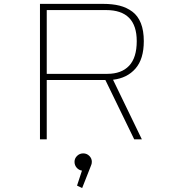

<svg xmlns="http://www.w3.org/2000/svg" viewBox="-20 -720 890 992"><path d="M673.5 0 524.5 -306.5H221.5V0H186.5V-700H512.5Q561 -700 597.8 -690.8Q634.5 -681.5 663.5 -660Q692.5 -638.5 707.8 -600.2Q723 -562 723 -507.5Q723 -415 680 -365.8Q637 -316.5 564 -308L713 0ZM221.5 -668V-338.5H535Q607.5 -338.5 647 -380.2Q686.5 -422 686.5 -507.5Q686.5 -668 528 -668ZM454.5 116Q454.5 127 450 136L404.5 251.5L378 239L403.5 161.5Q387 159 376 146.2Q365 133.5 365 116Q365 98.5 378.2 85.5Q391.5 72.5 410 72.5Q428.5 72.5 441.5 85.5Q454.5 98.5 454.5 116Z"/></svg>

Font: League Mono Wide Thin
Style: Regular
Weight: 100
Width: 8
Designer: Tyler Finck
Foundry: The League of Moveable Type / Tyler Finck
Version: Version 2.210